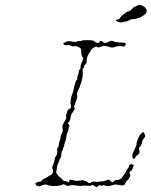

<svg xmlns="http://www.w3.org/2000/svg" viewBox="-20 -773 617 782"><path d="M563 -235Q565 -235 568 -229.5Q571 -224 571 -219Q571 -214 565.5 -208.5Q560 -203 559 -195Q557 -182 550 -175Q546 -171 546 -168.5Q546 -166 548 -156Q550 -147 538 -140Q533 -137 533 -135Q533 -133 529 -129L526 -124L522 -128Q518 -132 519 -140.5Q520 -149 525 -158.5Q530 -168 530 -169.5Q530 -171 533 -175Q536 -179 536 -185.5Q536 -192 538 -196.5Q540 -201 543.5 -211Q547 -221 554 -228Q561 -235 563 -235ZM312 -607Q318 -610 339 -609.5Q360 -609 363 -606Q371 -598 381 -598Q384 -598 385 -602Q389 -611 398 -603Q401 -599 408 -598.5Q415 -598 422 -603Q433 -610 444 -604Q450 -601 469.5 -600Q489 -599 491 -598Q493 -596 492 -592Q491 -588 488 -585Q484 -582 480 -584Q476 -586 463.5 -585Q451 -584 446 -581Q438 -577 424 -582Q404 -590 389 -582Q382 -578 374 -582Q369 -584 365.5 -581.5Q362 -579 356 -574.5Q350 -570 349 -566Q348 -562 343 -556Q333 -542 333 -525Q333 -515 328 -511Q323 -507 323 -503.5Q323 -500 319 -494.5Q315 -489 316.5 -485.5Q318 -482 317 -468.5Q316 -455 314 -449Q312 -442 310 -435Q304 -415 297 -402Q292 -392 294 -387Q296 -382 293.5 -373Q291 -364 288.5 -358.5Q286 -353 286 -350.5Q286 -348 283.5 -344Q281 -340 283 -334Q285 -329 283.5 -326.5Q282 -324 273 -311Q269 -306 267 -292.5Q265 -279 260 -276Q253 -271 260 -266Q265 -262 262 -257.5Q259 -253 259 -246.5Q259 -240 255.5 -235Q252 -230 250.5 -217Q249 -204 245.5 -195.5Q242 -187 241.5 -182Q241 -177 239 -173.5Q237 -170 237 -167Q237 -164 233.5 -159Q230 -154 230 -144.5Q230 -135 227 -131Q224 -127 221 -118Q218 -109 215.5 -105Q213 -101 211 -85L209 -69L214 -62Q218 -55 224 -51.5Q230 -48 233 -42.5Q236 -37 246.5 -35Q257 -33 259 -30Q260 -32 261 -33Q261 -38 265.5 -40Q270 -42 278 -39Q292 -34 313 -39Q318 -40 321.5 -37.5Q325 -35 328.5 -35Q332 -35 337 -31Q342 -27 344.5 -27Q347 -27 352 -31Q359 -35 367 -33Q375 -31 385 -33Q395 -35 397.5 -34.5Q400 -34 412 -38L424 -42L431 -35Q439 -28 441 -31Q446 -40 454 -40Q472 -40 477 -51Q480 -55 487 -64Q494 -73 494 -76.5Q494 -80 499 -85Q504 -90 505 -95Q507 -106 516 -104Q522 -103 523.5 -102Q525 -101 522.5 -92.5Q520 -84 517.5 -80.5Q515 -77 512 -76Q505 -74 509 -65Q512 -60 511 -58Q506 -44 498 -38Q494 -35 491.5 -28.5Q489 -22 484.5 -19Q480 -16 464.5 -19.5Q449 -23 442 -20Q421 -12 409 -17Q403 -20 397.5 -17.5Q392 -15 388.5 -18Q385 -21 381 -16Q375 -7 364 -16Q355 -23 353 -18Q352 -15 337 -16.5Q322 -18 316 -16.5Q310 -15 302 -16Q271 -21 266 -18Q257 -12 244 -21Q239 -24 234 -21Q227 -16 205 -15.5Q183 -15 175 -19Q170 -22 161.5 -21Q153 -20 149 -17Q144 -14 140 -14Q128 -14 124 -24Q123 -26 125 -27Q134 -33 142 -33Q147 -33 150.5 -38Q154 -43 161.5 -46Q169 -49 176 -54Q183 -59 185 -59Q186 -59 189 -61.5Q192 -64 194 -67.5Q196 -71 196 -73Q197 -78 194.5 -84.5Q192 -91 193 -94Q196 -99 199.5 -111Q203 -123 203 -126Q203 -131 208 -137Q213 -143 213 -155Q212 -174 217 -174Q219 -174 219.5 -183.5Q220 -193 223 -198.5Q226 -204 227 -215Q228 -226 232 -230Q238 -235 234 -256Q233 -263 241.5 -275.5Q250 -288 250 -294Q250 -300 249 -302Q248 -304 251 -309.5Q254 -315 254 -318Q254 -325 262 -329Q268 -332 269 -335.5Q270 -339 268 -347Q265 -366 275 -392Q279 -402 280 -409.5Q281 -417 283.5 -424Q286 -431 287 -437Q288 -443 292 -447Q296 -451 295 -455Q294 -459 295 -461Q300 -469 301 -483Q301 -488 305 -490.5Q309 -493 308 -500Q307 -508 317 -528Q320 -534 317 -539Q310 -549 311 -561Q312 -572 308 -576Q297 -586 283 -585Q274 -583 268 -587Q262 -591 258 -589.5Q254 -588 246 -589.5Q238 -591 238 -595Q238 -599 242 -599.5Q246 -600 248 -602Q254 -608 278 -603Q288 -601 293 -604Q298 -607 302.5 -606Q307 -605 312 -607ZM549 -753Q554 -753 562.5 -748.5Q571 -744 573 -740Q580 -730 576 -721Q575 -718 564 -710Q553 -702 547.5 -701Q542 -700 538 -698Q534 -696 522 -695Q510 -694 505.5 -690Q501 -686 496.5 -686Q492 -686 485 -684Q471 -679 458 -685Q451 -689 453 -692L456 -693Q459 -693 463 -694.5Q467 -696 467 -697.5Q467 -699 474.5 -707Q482 -715 483.5 -715Q485 -715 491 -720.5Q497 -726 503.5 -727Q510 -728 517.5 -736.5Q525 -745 527 -745Q529 -745 536 -749Q543 -753 549 -753Z"/></svg>

Font: TT2020 Style D
Style: Italic
Weight: 400
Italic angle: -15°
Version: Version 0.2.000